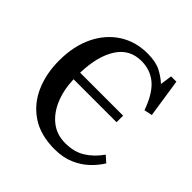

<svg xmlns="http://www.w3.org/2000/svg" viewBox="-190 -884 1055 1055"><g transform="rotate(45 338.0 -356.0)"><path d="M383 12Q273 12 200.5 -36.5Q128 -85 92 -167Q56 -249 56 -350Q56 -463 96.5 -546.5Q137 -630 208.5 -676Q280 -722 373 -722Q438 -722 477.5 -701Q517 -680 543 -655L553 -724H594L628 -499L581 -489Q547 -585 497.5 -627Q448 -669 378 -669Q287 -669 238 -593Q189 -517 185 -385H519V-334H185Q188 -252 215 -188.5Q242 -125 289 -89Q336 -53 401 -53Q469 -53 517.5 -83Q566 -113 603 -166L639 -134Q617 -98 582 -64.5Q547 -31 497.5 -9.5Q448 12 383 12Z"/></g></svg>

Font: Literata 36pt Medium
Style: Regular
Weight: 500
Designer: Latin by Veronika Burian and Jose Scaglione. Greek by Irene Vlachou. Cyrillic by Vera Evstafieva.
Foundry: TypeTogether
Version: Version 3.002